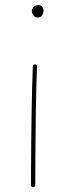

<svg xmlns="http://www.w3.org/2000/svg" viewBox="-20 -740 272 768"><path d="M107.4 -694.8Q107.4 -704.6 114.5 -712.2Q121.6 -719.7 133.8 -719.7Q144.5 -719.7 149.4 -712.2Q154.3 -704.6 154.3 -698.2Q154.3 -686 147.9 -678Q141.6 -669.9 131.3 -669.9Q119.1 -669.9 113.3 -679.2Q107.4 -688.5 107.4 -694.8ZM120.1 -482.4Q127.9 -482.4 127.9 -473.6Q126.5 -439.5 125.2 -390.9Q124 -342.3 123.3 -287.4Q122.6 -232.4 122.1 -178Q121.6 -123.5 121.3 -77.1Q121.1 -30.8 121.1 0Q121.1 8.3 112.3 8.3Q104 8.3 104 0Q104 -30.8 104.2 -77.1Q104.5 -123.5 105 -178Q105.5 -232.4 106.4 -287.6Q107.4 -342.8 108.6 -391.4Q109.9 -439.9 111.3 -474.6Q111.3 -482.4 120.1 -482.4Z"/></svg>

Font: Mikhak-DS2-FD Thin
Style: Regular
Weight: 100
Designer: Amin Abedi
Version: Version 3.2